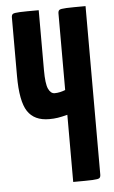

<svg xmlns="http://www.w3.org/2000/svg" viewBox="-51 -736 458 772"><g transform="rotate(-5 177.5 -350.0)"><path d="M213 0V-271Q190 -265 174 -262.5Q158 -260 139 -260Q79 -260 52 -301Q25 -342 25 -444V-680Q25 -690 30 -694Q35 -698 58 -699Q81 -700 135 -700V-458Q135 -403 144.5 -382.5Q154 -362 170 -362Q181 -362 192 -364.5Q203 -367 213 -371V-680Q213 -690 218 -694Q223 -698 246.5 -699Q270 -700 324 -700V-20Q324 -10 319 -6Q314 -2 291 -1Q268 0 213 0Z"/></g></svg>

Font: Yanone Kaffeesatz ExtraLight
Style: Regular
Weight: 200
Designer: Yanone (Cyrillic: Daniel Pouzeot, Huerta Tipografica, and Cyreal)
Foundry: Yanone
Version: Version 2.003